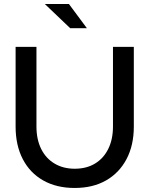

<svg xmlns="http://www.w3.org/2000/svg" viewBox="-20 -936 753 967"><path d="M356.1 10.7Q264.8 10.7 197.9 -27.1Q130.9 -64.9 94.8 -134.5Q58.6 -204.1 58.6 -298.7V-700H163.6V-298.7Q163.6 -234 187.2 -186.2Q210.9 -138.3 254.6 -112.3Q298.3 -86.2 356.4 -86.2Q415.5 -86.2 458.6 -112.3Q501.7 -138.3 525.3 -186.2Q549 -234 549 -298.7V-700H654V-298.7Q654 -204.4 617.3 -134.8Q580.6 -65.2 514 -27.2Q447.5 10.7 356.1 10.7ZM333.5 -794 205.7 -915.9H327.1L417.6 -794Z"/></svg>

Font: Red Hat Display VF
Style: Regular
Weight: 300
Designer: Pentagram, MCKL
Foundry: Pentagram, MCKL
Version: Version 1.023